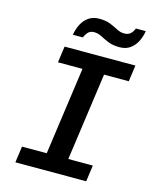

<svg xmlns="http://www.w3.org/2000/svg" viewBox="-129 -971 857 1058"><g transform="rotate(15 300.0 -442.0)"><path d="M62 0 75 -93H216L286 -593H146L159 -686H563L550 -593H409L339 -93H479L466 0ZM186 -761Q192 -796 206.5 -823.5Q221 -851 245.5 -867.5Q270 -884 305 -884Q343 -884 368.5 -873.5Q394 -863 414.5 -852Q435 -841 457 -841Q479 -841 492 -852.5Q505 -864 513 -884H569Q564 -851 549.5 -823Q535 -795 511 -778Q487 -761 451 -761Q413 -761 386.5 -772Q360 -783 339.5 -794Q319 -805 296 -805Q277 -805 265 -794.5Q253 -784 243 -761Z"/></g></svg>

Font: Chivo Mono Medium Medium
Style: Italic
Weight: 500
Italic angle: -8.05°
Monospace: yes
Version: Version 1.008